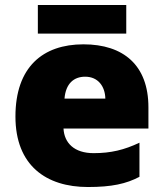

<svg xmlns="http://www.w3.org/2000/svg" viewBox="-20 -741 658 771"><path d="M487 -721H132V-606H487ZM315 -563C152 -563 42 -472 42 -273C42 -76 166 10 333 10C429 10 487 -3 540 -31V-168C479 -139 425 -126 356 -126C278 -126 238 -167 235 -225H576V-310C576 -479 476 -563 315 -563ZM322 -433C374 -433 402 -394 403 -345H239C244 -406 277 -433 322 -433Z"/></svg>

Font: Noto Sans Sinhala UI Black
Style: Regular
Weight: 900
Designer: Jelle Bosma - Monotype Design Team
Foundry: Monotype Imaging Inc.
Version: Version 2.006